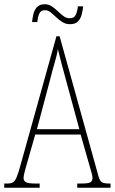

<svg xmlns="http://www.w3.org/2000/svg" viewBox="-22 -885 541 905"><path d="M-2 0V-20H13Q30 -20 39.5 -26Q49 -32 56.5 -50Q64 -68 74 -104L244 -714H259L442 -55Q448 -33 457.5 -26.5Q467 -20 492 -20H499V0H342V-20H362Q395 -20 404.5 -26Q414 -32 414 -48Q414 -56 408.5 -74Q403 -92 398 -111L358 -251H144L109 -128Q103 -108 96 -82.5Q89 -57 89 -46Q89 -33 100 -26.5Q111 -20 143 -20H165V0ZM152 -276H352L293 -493Q277 -551 267 -589.5Q257 -628 251 -653Q247 -628 236 -590.5Q225 -553 214 -509ZM308 -771Q288 -771 272 -781Q256 -791 242.5 -804Q229 -817 216.5 -827Q204 -837 190 -837Q170 -837 163 -820.5Q156 -804 154 -781H129Q131 -800 135.5 -819Q140 -838 152.5 -851.5Q165 -865 189 -865Q208 -865 222.5 -855Q237 -845 250.5 -832Q264 -819 277.5 -809Q291 -799 307 -799Q328 -799 335.5 -816Q343 -833 345 -855H370Q368 -836 363 -816.5Q358 -797 345.5 -784Q333 -771 308 -771Z"/></svg>

Font: Noto Serif Myanmar ExtraCondensed Thin
Style: Regular
Weight: 100
Width: 2
Designer: Ben Mitchell and the Monotype Design Team
Foundry: Monotype Imaging Inc.
Version: Version 2.106; ttfautohint (v1.8.4.7-5d5b)